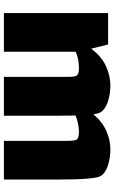

<svg xmlns="http://www.w3.org/2000/svg" viewBox="184 -748 599 1008"><g transform="rotate(90 484.0 -244.5)"><path d="M923 -253V35H720V-233V-297Q720 -341 712 -349Q702 -359 671 -359L657 -358Q620 -355 587 -341Q588 -316 588 -253V35H384V-233V-304Q384 -341 376 -349Q367 -359 336 -359L321 -358Q288 -357 252 -342V35H49V-512H214L236 -423Q275 -476 326 -500Q377 -524 430 -524Q474 -524 513.5 -511Q553 -498 569 -474Q576 -464 581 -435Q619 -481 667.5 -502.5Q716 -524 765 -524Q809 -524 849 -511Q889 -498 904 -474Q923 -446 923 -253Z"/></g></svg>

Font: Lalezar
Style: Regular
Weight: 400
Designer: Borna Izadpanah
Foundry: Borna Izadpanah
Version: Version 1.003;November 28, 2018;FontCreator 11.5.0.2421 64-b